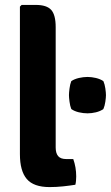

<svg xmlns="http://www.w3.org/2000/svg" viewBox="-20 -756 451 781"><path d="M278 -109Q290 -75.5 290 -38Q290 -30 289.2 -21Q288.5 -12 286.5 -4.5Q265 -1 237.2 2Q209.5 5 182 5Q117 5 89 -27.8Q61 -60.5 61 -129V-729L68 -736H125.5Q170 -736 188.2 -715.8Q206.5 -695.5 206.5 -645.5V-156Q206.5 -133 216.5 -121Q226.5 -109 249.5 -109ZM260.5 -369Q260.5 -379 262.8 -396.2Q265 -413.5 270 -426Q282.5 -434.5 300.8 -438.8Q319 -443 336 -443Q352.5 -443 370.2 -438.8Q388 -434.5 400.5 -426Q406 -413.5 408.5 -396.2Q411 -379 411 -369Q411 -359.5 408.5 -342.2Q406 -325 400.5 -312.5Q388 -303.5 370.2 -299.2Q352.5 -295 336 -295Q319 -295 300.8 -299.2Q282.5 -303.5 270 -312.5Q265 -325 262.8 -342.2Q260.5 -359.5 260.5 -369Z"/></svg>

Font: Signika Negative
Style: Bold
Weight: 700
Designer: Anna Giedry
Foundry: Anna Giedry
Version: Version 2.001